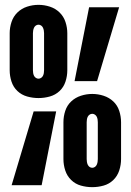

<svg xmlns="http://www.w3.org/2000/svg" viewBox="-20 -765 540 793"><path d="M139 -360Q115 -360 92 -366.5Q69 -373 52 -389Q35 -405 27.5 -428Q20 -451 20 -475V-628Q20 -651 27.5 -674Q35 -697 52 -713.5Q69 -730 92 -737.5Q115 -745 139 -745Q163 -745 186 -737.5Q209 -730 226 -713.5Q243 -697 250.5 -674Q258 -651 258 -628V-475Q258 -451 250.5 -428Q243 -405 226 -389Q209 -373 186 -366.5Q163 -360 139 -360ZM288 -430 348 -735H472L381 -430ZM139 -440Q145 -440 150 -443.5Q155 -447 157.5 -452Q160 -457 161 -463Q162 -469 162 -475V-628Q162 -633 161 -639Q160 -645 157.5 -650.5Q155 -656 150 -659.5Q145 -663 139 -663Q133 -663 128 -659.5Q123 -656 120.5 -650.5Q118 -645 117 -639Q116 -633 116 -628V-475Q116 -469 117 -463Q118 -457 120.5 -452Q123 -447 128 -443.5Q133 -440 139 -440ZM361 8Q337 8 314 1.5Q291 -5 274 -21.5Q257 -38 249.5 -61Q242 -84 242 -108V-260Q242 -284 249.5 -307Q257 -330 274 -346Q291 -362 314 -369.5Q337 -377 361 -377Q385 -377 408 -369.5Q431 -362 448 -346Q465 -330 472.5 -307Q480 -284 480 -260V-108Q480 -84 472.5 -61Q465 -38 448 -21.5Q431 -5 408 1.5Q385 8 361 8ZM28 0 119 -305H212L152 0ZM361 -72Q367 -72 372 -75.5Q377 -79 379.5 -84.5Q382 -90 383 -96Q384 -102 384 -108V-260Q384 -266 383 -272Q382 -278 379.5 -283Q377 -288 372 -291.5Q367 -295 361 -295Q355 -295 350 -291.5Q345 -288 342.5 -283Q340 -278 339 -272Q338 -266 338 -260V-108Q338 -102 339 -96Q340 -90 342.5 -84.5Q345 -79 350 -75.5Q355 -72 361 -72Z"/></svg>

Font: iosevka_custom_sans_ss08 Heavy
Style: Regular
Weight: 900
Designer: Belleve Invis
Foundry: Belleve Invis
Version: Version 10.3.0; ttfautohint (v1.8.3)